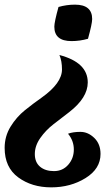

<svg xmlns="http://www.w3.org/2000/svg" viewBox="-80 -574 473 827"><path d="M299 -407Q264 -397 228 -397Q154 -397 154 -459Q154 -479 172 -544Q207 -554 243 -554Q317 -554 317 -492Q317 -472 299 -407ZM176 -337Q298 -305 298 -219Q298 -153 218 -91Q184 -65 150.5 -39Q117 -13 93.5 20.5Q70 54 70 89.5Q70 125 92.5 144Q115 163 152.5 163Q190 163 214 135.5Q238 108 238 70Q238 32 213 2Q234 -6 266.5 -6Q299 -6 326 20Q353 46 353 89Q353 153 288.5 193Q224 233 140.5 233Q57 233 -1.5 190Q-60 147 -60 63Q-60 13 -34.5 -28.5Q-9 -70 27 -99Q63 -128 100 -154Q187 -216 187 -275Q187 -311 176 -337Z"/></svg>

Font: MeriendaOneRegular
Style: Regular
Weight: 400
Designer: Eduardo Rodriguez Tunni
Foundry: Eduardo Rodriguez Tunni
Version: Version 1.001